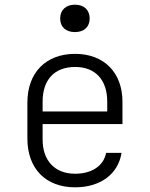

<svg xmlns="http://www.w3.org/2000/svg" viewBox="-20 -790 640 820"><path d="M300 -653C339 -653 363 -675 363 -711C363 -747 339 -770 300 -770C261 -770 237 -747 237 -711C237 -675 261 -653 300 -653ZM301 10C409 10 485 -47 499 -137H433C423 -82 372 -48 301 -48C214 -48 162 -104 162 -194V-260H503V-356C503 -479 425 -560 301 -560C175 -560 97 -479 97 -352V-198C97 -70 175 10 301 10ZM162 -314V-356C162 -449 212 -504 301 -504C388 -504 438 -448 438 -356V-314Z"/></svg>

Font: JetBrains Mono ExtraLight
Style: Regular
Weight: 240
Monospace: yes
Designer: Philipp Nurullin, Konstantin Bulenkov
Foundry: JetBrains
Version: Version 2.305